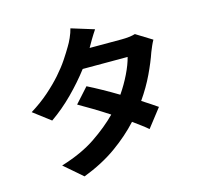

<svg xmlns="http://www.w3.org/2000/svg" viewBox="-120 -934 1196 1131"><g transform="rotate(-15 478.0 -369.0)"><path d="M859 -610Q851 -596 843 -578Q835 -560 828 -542Q809 -486 776.5 -417.5Q744 -349 696 -280Q722 -263 746 -247.5Q770 -232 788 -219L701 -107Q684 -122 661 -139Q638 -156 612 -175Q548 -105 462 -43.5Q376 18 259 63L148 -33Q275 -72 360 -129.5Q445 -187 505 -248Q456 -280 409.5 -308Q363 -336 326 -357L407 -447Q445 -428 492 -402Q539 -376 587 -347Q622 -398 648.5 -452.5Q675 -507 686 -551H412Q361 -484 296.5 -419Q232 -354 160 -304L56 -383Q119 -422 168 -465Q217 -508 254 -550Q291 -592 317 -631Q343 -670 361 -701Q372 -718 385 -747Q398 -776 404 -801L543 -758Q526 -733 509 -704.5Q492 -676 484 -661L483 -660H679Q701 -660 723.5 -662.5Q746 -665 762 -670Z"/></g></svg>

Font: Kinto Sans
Style: Bold
Weight: 700
Designer: Authors: Ryoko NISHIZUKA  (kana & ideographs); Paul D. Hunt (Latin, Greek & Cyrillic); Wenlong ZHANG  (bopomofo); Sandol
Foundry: Adobe Systems Incorporated, ookami Inc.
Version: Version 0.001